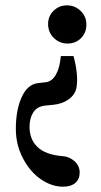

<svg xmlns="http://www.w3.org/2000/svg" viewBox="-20 -493 382 727"><path d="M162.1 -402.3Q162.1 -432.1 183.1 -452.4Q204.1 -472.7 233.4 -472.7Q263.7 -472.7 285.4 -451.7Q307.1 -430.7 307.1 -399.9Q307.1 -368.7 286.6 -348.4Q266.1 -328.1 235.8 -328.1Q205.6 -328.1 183.8 -349.4Q162.1 -370.6 162.1 -402.3ZM218.8 213.9Q175.8 213.9 134.8 185.8Q93.8 157.7 66.9 106.4Q40 55.2 40 -4.9Q40 -77.1 62.3 -125.5Q84.5 -173.8 123.5 -178.2L153.3 -181.6Q177.2 -184.6 191.9 -210.7Q206.5 -236.8 210.4 -280.8H258.3Q277.8 -209.5 269.5 -161.1Q264.6 -134.8 240.5 -117.2Q216.3 -99.6 182.1 -96.2L151.9 -93.3Q121.1 -90.3 106.4 -68.1Q91.8 -45.9 91.8 -12.7Q91.8 34.7 122.1 63.7Q152.3 92.8 215.8 98.1Q242.2 99.6 262 117.2Q281.7 134.8 281.7 160.6Q281.7 185.5 265.1 199.7Q248.5 213.9 218.8 213.9Z"/></svg>

Font: Elstob 10pt SemiBold
Style: Regular
Weight: 600
Designer: Peter S. Baker
Version: Version 1.015